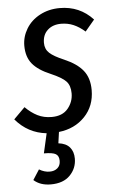

<svg xmlns="http://www.w3.org/2000/svg" viewBox="-68 -576 515 853"><g transform="rotate(-5 189.5 -149.5)"><path d="M341 -163Q341 -92 296 -45Q251 2 180 10L173 60Q207 64 223.5 83.5Q240 103 240 134Q240 177 210 208Q180 239 124 239Q77 239 48 213L77 168Q100 182 124 182Q145 182 158.5 170.5Q172 159 172 138Q172 116 158 107.5Q144 99 105 99L125 11Q42 2 -13 -63L37 -113Q63 -87 91 -73Q119 -59 154 -59Q202 -59 226.5 -88.5Q251 -118 251 -156Q251 -191 233 -210Q215 -229 166 -250Q111 -273 85.5 -304Q60 -335 60 -385Q60 -425 81.5 -460.5Q103 -496 142.5 -517Q182 -538 231 -538Q320 -538 379 -474L337 -424Q312 -446 286.5 -457Q261 -468 231 -468Q194 -468 171 -447Q148 -426 148 -390Q148 -362 167 -344.5Q186 -327 231 -308Q287 -284 314 -250.5Q341 -217 341 -163Z"/></g></svg>

Font: Fira Sans Compressed
Style: Italic
Weight: 400
Width: 1
Italic angle: -8°
Designer: bBox Type GmbH & Carrois Corporate GbR & Edenspiekermann AG
Foundry: bBox Type GmbH & Carrois Corporate GbR & Edenspiekermann AG
Version: Version 4.301